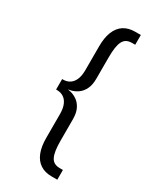

<svg xmlns="http://www.w3.org/2000/svg" viewBox="-245 -885 939 1137"><g transform="rotate(30 225.0 -316.0)"><path d="M86.3 -315V-352.3H92.4Q118.3 -352.3 137.8 -364.9Q157.4 -377.5 168.1 -403.1Q178.9 -428.7 178.9 -467.4V-629.7Q178.9 -688.7 195 -729.1Q211.1 -769.5 242.8 -790.4Q274.5 -811.3 321.4 -811.3H359.4V-744.6H338Q316.3 -744.6 301.5 -736.7Q286.6 -728.9 277.7 -711.7Q268.8 -694.5 264.7 -667.4Q260.6 -640.2 260.6 -601.4V-456.3Q260.6 -412.3 246.6 -384.3Q232.6 -356.3 211.4 -341.4Q190.2 -326.5 167.6 -320.8Q144.9 -315 127.6 -315ZM86.3 -318H127.6Q144.9 -318 167.6 -312.2Q190.2 -306.5 211.4 -291.6Q232.6 -276.7 246.6 -249Q260.6 -221.2 260.6 -176.7V-31.6Q260.6 7 264.7 34.2Q268.8 61.5 277.7 78.7Q286.6 95.9 301.5 103.7Q316.3 111.6 338 111.6H359.4V178.3H321.4Q274.5 178.3 242.8 157.4Q211.1 136.5 195 96.1Q178.9 55.7 178.9 -3.3V-165.6Q178.9 -204.3 168.1 -229.9Q157.4 -255.5 137.8 -268.1Q118.3 -280.7 92.4 -280.7H86.3Z"/></g></svg>

Font: League Mono Thin Condensed
Style: Regular
Weight: 100
Width: 1
Designer: Tyler Finck
Foundry: The League of Moveable Type / Tyler Finck
Version: Version 2.300;RELEASE